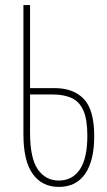

<svg xmlns="http://www.w3.org/2000/svg" viewBox="-20 -734 422 754"><path d="M211 0Q145 0 108.5 -51Q72 -102 72 -206V-714H98V-388H194Q269 -388 309.5 -345Q350 -302 350 -199Q350 -103 314.5 -51.5Q279 0 211 0ZM211 -25Q264 -25 293.5 -68.5Q323 -112 323 -201Q323 -265 307.5 -300Q292 -335 261.5 -349Q231 -363 187 -363H98V-213Q98 -113 128.5 -69Q159 -25 211 -25Z"/></svg>

Font: Noto Sans ExtraCondensed Thin
Style: Regular
Weight: 100
Width: 2
Designer: Monotype Design Team
Foundry: Monotype Imaging Inc.
Version: Version 2.013; ttfautohint (v1.8.4.7-5d5b)